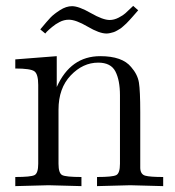

<svg xmlns="http://www.w3.org/2000/svg" viewBox="-20 -633 595 653"><path d="M117 -533Q141 -562 152 -573.5Q163 -585 184 -598.5Q205 -612 225 -612Q248 -612 289 -588.5Q330 -565 353 -565Q368 -565 383.5 -573Q399 -581 406.5 -588Q414 -595 433 -613L450 -598Q448 -596 440 -586.5Q432 -577 429.5 -574.5Q427 -572 420 -564Q413 -556 409.5 -553Q406 -550 399.5 -544Q393 -538 389 -535.5Q385 -533 378 -529Q371 -525 366 -523.5Q361 -522 354.5 -520.5Q348 -519 342 -519Q318 -519 278 -542.5Q238 -566 214 -566Q206 -566 198 -564Q190 -562 182.5 -558Q175 -554 169.5 -550.5Q164 -547 157.5 -541.5Q151 -536 147.5 -533Q144 -530 139 -525L134 -519ZM32 0V-31Q85 -31 97.5 -37.5Q110 -44 110 -76V-344Q110 -381 97 -390.5Q84 -400 32 -400V-431L173 -442V-337Q220 -442 321 -442Q396 -442 426 -405Q448 -380 452.5 -352Q457 -324 457 -252V-61Q458 -40 474 -35.5Q490 -31 535 -31V0Q433 -3 423 -3Q415 -3 310 0V-31Q363 -31 375.5 -37.5Q388 -44 388 -76V-309Q388 -360 372.5 -390Q357 -420 314 -420Q262 -420 220.5 -376.5Q179 -333 179 -260V-76Q179 -44 191.5 -37.5Q204 -31 257 -31V0Q155 -3 145 -3Q137 -3 32 0Z"/></svg>

Font: CMU Serif
Style: Roman
Weight: 500
Version: Version 0.7.0